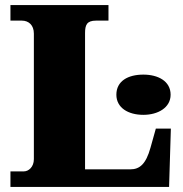

<svg xmlns="http://www.w3.org/2000/svg" viewBox="-20 -734 717 754"><path d="M644 0 651 -229H592L571 -154C553 -89 528 -69 492 -69H314V-604C314 -636 321 -653 357 -653H406V-714H21V-653H66C92 -653 113 -636 113 -602V-109C113 -78 92 -61 74 -61H21V0ZM543 -283C600 -283 650 -311 650 -362C650 -416 600 -441 543 -441C483 -441 437 -416 437 -362C437 -311 483 -283 543 -283Z"/></svg>

Font: UArctic Serif Black
Style: Regular
Weight: 900
Designer: Customization by Puisto advertising & original work Monotype Design Team
Foundry: Monotype Imaging Inc.
Version: Version 2.004